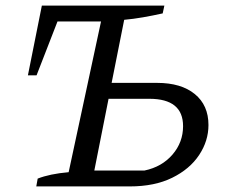

<svg xmlns="http://www.w3.org/2000/svg" viewBox="-20 -668 809 688"><path d="M110 0 115 -28Q158 -45 226 -51L342 -591H186L111 -398H80L130 -648H569L563 -620Q527 -612 492.5 -606Q458 -600 425 -597L380 -371H543Q629 -371 678 -331Q727 -291 727 -220Q727 -163 693.5 -112.5Q660 -62 597 -31Q534 0 445 0ZM318 -57H498Q560 -70 598 -114Q636 -158 636 -216Q636 -314 515 -314H369Z"/></svg>

Font: Piazzolla SC
Style: Italic
Weight: 400
Italic angle: -11.3°
Designer: Juan Pablo del Peral
Foundry: Huerta Tipografica
Version: Version 1.330